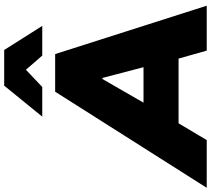

<svg xmlns="http://www.w3.org/2000/svg" viewBox="-138 -918 982 893"><g transform="rotate(-90 352.5 -471.0)"><path d="M0 0ZM-74 0 373 -705H548L773 0H564L527 -131H226L148 0ZM432 -485 322 -294H487L437 -485ZM257 -765 401 -942H567L679 -765H541L475 -841L395 -765Z"/></g></svg>

Font: Winston Black
Style: Italic
Weight: 900
Italic angle: -9°
Designer: Original fonts by Vernon Adams / Changes by Cristiano Sobral
Foundry: VOriginal fonts by Vernon Adams / Changes by Cristiano Sobral
Version: Version 2.503;July 17, 2020;FontCreator 13.0.0.2655 64-bit